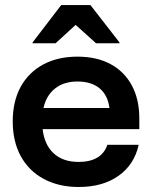

<svg xmlns="http://www.w3.org/2000/svg" viewBox="-20 -736 607 766"><path d="M294.2 10Q214.2 10 154.6 -22.1Q95 -54.2 62.9 -112.9Q30.8 -171.7 30.8 -251.7Q30.8 -331.7 62.5 -389.6Q94.2 -447.5 152.5 -478.8Q210.8 -510 289.2 -510Q365.8 -510 420.8 -480.4Q475.8 -450.8 505.8 -395.4Q535.8 -340 535.8 -264.2V-220.8H150Q157.5 -157.5 194.6 -123.8Q231.7 -90 293.3 -90Q339.2 -90 367.9 -107.1Q396.7 -124.2 408.3 -158.3H533.3Q515.8 -79.2 452.9 -34.6Q390 10 294.2 10ZM153.3 -305H416.7Q410 -356.7 377.1 -383.8Q344.2 -410.8 289.2 -410.8Q235 -410.8 200 -383.3Q165 -355.8 153.3 -305ZM110 -563.3V-566.7L224.2 -715.8H340.8L456.7 -566.7V-563.3H363.3L281.7 -636.7L201.7 -563.3Z"/></svg>

Font: Funnel Display Light SemiBold
Style: Regular
Weight: 600
Version: Version 1.000